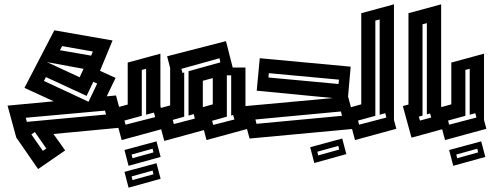

<svg xmlns="http://www.w3.org/2000/svg" viewBox="-20 -640 2282 887"><path d="M15 -152 228 -172 93 -234 231 -500 500 -453 442 -313 514 -280 473 -195 516 -199 555 -52 227 -21 281 55 156 141 55 -5ZM267 -427 257 -408 401 -383 409 -402ZM197 -353 348 -283 366 -322ZM183 -266 389 -170 429 -254 411 -262 380 -197 192 -284ZM99 -96 104 -77 470 -111 465 -129ZM178 57 194 46 141 -30 125 -19Z M503 -139 570 -157V-351L721 -392V-150L748 -49L542 7ZM691 -120 655 -110V-322L635 -317V-105L555 -83L560 -64L697 -99ZM574 126 555 53 703 13 722 85ZM592 91 689 64 685 47 588 74ZM574 227 555 154 703 114 722 186ZM592 192 689 165 685 148 588 175Z M700 -135 766 -153V-326L752 -380L1024 -450L1055 -328H1114V-86L1125 -45L934 7L922 -39L739 11ZM851 -311 998 -352 994 -371 818 -322 823 -303 831 -305V-101L778 -86L783 -67L880 -92L875 -113L851 -106ZM1028 -101 960 -82 965 -63 1063 -88 1057 -109 1048 -106V-292H1028ZM917 -146V-145L963 -158V-279L917 -267Z M1133 0 1093 -148 1518 -187 1166 -221 1180 -371 1600 -332 1588 -194 1628 -46ZM1220 -282 1544 -252 1546 -272 1222 -302ZM1555 -125 1160 -88 1165 -68 1560 -105ZM1432 113 1413 40 1561 0 1580 72ZM1450 78 1547 51 1543 34 1446 61Z M1581 -139 1649 -158V-579L1800 -620V-86L1811 -45L1620 7ZM1734 -110V-550L1714 -545V-105L1634 -83L1639 -64L1765 -97L1760 -117Z M1841 -150 1867 -157V-579L2018 -620V-150L2045 -49L1881 -4ZM1932 -106 1915 -101 1920 -83 1972 -97 1967 -116 1952 -112V-533L1932 -528Z M1997 -139 2065 -158V-351L2216 -392V-86L2227 -45L2036 7ZM2150 -110V-322L2130 -317V-105L2050 -83L2055 -64L2181 -97L2176 -117ZM2074 126 2055 53 2203 13 2222 85ZM2092 91 2189 64 2185 47 2088 74Z"/></svg>

Font: Blaka Hollow
Style: Regular
Weight: 400
Designer: Mohamed Gaber
Foundry: Kief Type Foundry
Version: Version 1.003; ttfautohint (v1.8.4.7-5d5b)